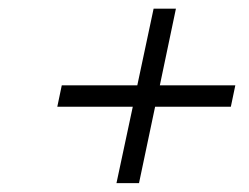

<svg xmlns="http://www.w3.org/2000/svg" viewBox="-20 -451 567 437"><path d="M343.8 -256.8H515.6L505.4 -208H333L296.4 -34.2H245.1L282.2 -208H110.4L120.6 -256.8H292.5L329.6 -431.2H380.4Z"/></svg>

Font: Linux Biolinum
Style: Italic
Weight: 400
Italic angle: -12°
Designer: Philipp H. Poll
Foundry: Philipp H. Poll
Version: Version 1.1.3 ; ttfautohint (v0.9)